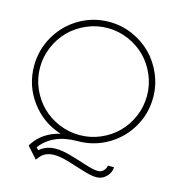

<svg xmlns="http://www.w3.org/2000/svg" viewBox="-123 -797 1014 1084"><g transform="rotate(15 383.5 -255.0)"><path d="M383.8 -688Q454.6 -688 519 -660.2Q583.5 -632.3 630.1 -585.4Q676.8 -538.6 704.3 -474.1Q731.9 -409.7 731.9 -338.9Q731.9 -244.6 685.3 -164.6Q638.7 -84.5 558.3 -37.8Q478 8.8 383.8 8.8H382.8Q239.3 8.8 168.9 102.1L182.1 116.2Q219.2 82 277.8 82Q314.9 82 366.7 96.9Q418.5 111.8 465.3 127Q512.2 142.1 537.1 142.1Q557.6 142.1 570.8 127.2Q584 112.3 584 98.1H620.1Q620.1 127.9 595.9 153.1Q571.8 178.2 537.1 178.2Q507.8 178.2 460.2 163.3Q412.6 148.4 362.8 133.3Q313 118.2 277.8 118.2Q223.6 118.2 195.8 153.8L182.1 170.9L123 104L129.9 92.8Q178.7 18.1 279.8 -6.8Q172.4 -40 104.2 -131.6Q36.1 -223.1 36.1 -338.9Q36.1 -433.1 82.8 -513.7Q129.4 -594.2 209.5 -641.1Q289.6 -688 383.8 -688ZM95.7 -460.2Q70.8 -402.3 70.8 -338.9Q70.8 -275.4 95.7 -217.8Q120.6 -160.2 162.6 -118.2Q204.6 -76.2 262.5 -51.5Q320.3 -26.9 383.8 -26.9Q447.3 -26.9 504.9 -51.5Q562.5 -76.2 604.5 -118.2Q646.5 -160.2 671.1 -217.8Q695.8 -275.4 695.8 -338.9Q695.8 -402.3 671.1 -460.2Q646.5 -518.1 604.5 -560.1Q562.5 -602.1 504.9 -627Q447.3 -651.9 383.8 -651.9Q320.3 -651.9 262.5 -627Q204.6 -602.1 162.6 -560.1Q120.6 -518.1 95.7 -460.2Z"/></g></svg>

Font: RawengulkPcs
Style: Regular
Weight: 400
Version: Version 0.92